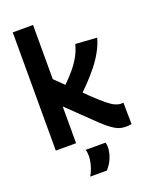

<svg xmlns="http://www.w3.org/2000/svg" viewBox="-173 -828 879 1129"><g transform="rotate(-20 267.0 -263.5)"><path d="M489 9Q473 9 456.5 5.5Q440 2 421.5 -9Q403 -20 377.5 -41Q352 -62 317 -97L179 -230V0H52V-740H179V-401L344 -240Q393 -193 422.5 -169Q452 -145 471.5 -136.5Q491 -128 507 -128Q510 -128 514 -128.5Q518 -129 522 -129L524 6Q517 7 508.5 8Q500 9 489 9ZM288 -238 180 -291Q215 -322 245.5 -352Q276 -382 301.5 -413Q327 -444 345.5 -477.5Q364 -511 374 -550L508 -541Q496 -497 472 -455Q448 -413 416.5 -374.5Q385 -336 352 -302Q319 -268 288 -238ZM190 213Q207 183 215.5 152Q224 121 224 93Q224 82 222.5 72.5Q221 63 218 56H343Q345 62 346 69Q347 76 347 84Q347 108 340 131.5Q333 155 321.5 175.5Q310 196 294 213Z"/></g></svg>

Font: Georama ExtraCondensed Thin SemiBold
Style: Regular
Weight: 600
Version: Version 1.001